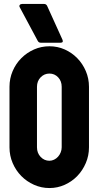

<svg xmlns="http://www.w3.org/2000/svg" viewBox="-20 -941 497 971"><path d="M230 -128Q242 -128 253.5 -133.5Q265 -139 273.5 -148.5Q282 -158 287 -170.5Q292 -183 292 -196V-502Q292 -531 274 -550Q256 -569 230 -569Q204 -569 185.5 -550Q167 -531 167 -502V-196Q167 -167 185.5 -147.5Q204 -128 230 -128ZM230 10Q189 10 152 -6.5Q115 -23 87.5 -51Q60 -79 44 -116.5Q28 -154 28 -196V-502Q28 -544 44 -581.5Q60 -619 88 -647Q116 -675 152.5 -691Q189 -707 230 -707Q271 -707 307 -691Q343 -675 370.5 -647Q398 -619 414 -581.5Q430 -544 430 -502V-196Q430 -154 414 -116.5Q398 -79 371 -51Q344 -23 307.5 -6.5Q271 10 230 10ZM296 -740Q302 -725 286 -725H186Q176 -725 171 -734L80 -904Q76 -911 80 -916Q84 -921 92 -921H203Q213 -921 218 -912Z"/></svg>

Font: AL Dynamic
Style: Bold
Weight: 700
Version: Version 1.000; ttfautohint (v1.8.2) -l 8 -r 50 -G 200 -x 14 